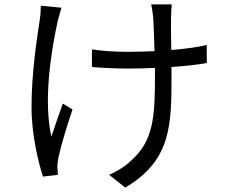

<svg xmlns="http://www.w3.org/2000/svg" viewBox="-20 -797 1040 871"><path d="M165 -771C165 -754 164 -728 160 -705C148 -623 123 -470 123 -310C123 -185 155 -56 175 4L243 -4L240 -38C240 -49 242 -67 245 -82C255 -131 285 -231 309 -300L265 -327C247 -278 227 -219 213 -177C177 -339 210 -554 241 -698C246 -717 253 -744 259 -762ZM918 -593C871 -582 815 -575 757 -570C756 -632 755 -697 756 -719C757 -741 757 -760 759 -777H666C669 -762 673 -740 675 -718C677 -693 679 -627 681 -565C639 -563 597 -562 556 -562C503 -562 440 -566 397 -573V-493C440 -489 510 -486 557 -486C598 -486 641 -487 683 -489V-460C683 -269 678 -158 572 -66C547 -41 506 -17 475 -4L548 54C758 -70 758 -231 758 -459V-493C817 -497 873 -503 918 -511Z"/></svg>

Font: Squished Noto Sans CJK JP Regular
Style: Regular
Weight: 400
Designer: Ryoko NISHIZUKA (kana & ideographs); Paul D. Hunt (Latin, Greek & Cyrillic); Wenlong ZHANG (bopomofo); Sandoll Communica
Foundry: Adobe Systems Incorporated
Version: Version 1.004;PS 1.004;hotconv 1.0.82;makeotf.lib2.5.63406